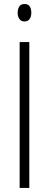

<svg xmlns="http://www.w3.org/2000/svg" viewBox="-20 -920 239 940"><path d="M76.2 0V-713.9H123.5V0ZM100.6 -900.4Q118.2 -900.4 125.7 -888.2Q133.3 -876 133.3 -857.9Q133.3 -838.4 124.8 -826.7Q116.2 -814.9 100.1 -814.9Q83.5 -814.9 75 -826.9Q66.4 -838.9 66.4 -857.4Q66.4 -876 74.5 -888.2Q82.5 -900.4 100.6 -900.4Z"/></svg>

Font: Open Sans Condensed Light
Style: Regular
Weight: 300
Width: 3
Designer: Monotype Design Team
Foundry: Monotype Imaging Inc.
Version: Version 3.003; ttfautohint (v1.8.4)